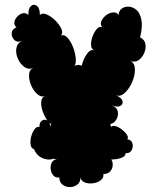

<svg xmlns="http://www.w3.org/2000/svg" viewBox="-20 -556 652 780"><path d="M549 -404Q567 -396 570.5 -378Q574 -360 566 -341Q558 -322 543 -311.5Q528 -301 509 -309Q524 -302 527 -284.5Q530 -267 524.5 -245Q519 -223 507 -203.5Q495 -184 480.5 -173.5Q466 -163 451 -169Q474 -159 477.5 -146Q481 -133 469 -126Q457 -119 434 -129Q457 -119 459 -99.5Q461 -80 448.5 -64.5Q436 -49 414 -52Q427 -45 432.5 -24.5Q438 -4 436 19.5Q434 43 425 59.5Q416 76 400 75Q419 75 428.5 86.5Q438 98 438 113Q438 128 428.5 139.5Q419 151 400 151Q402 166 389.5 176Q377 186 358.5 188.5Q340 191 325 185.5Q310 180 307 165Q307 184 294 194Q281 204 264 204Q247 204 234 194Q221 184 221 165Q206 167 197 157Q188 147 186 132Q184 117 190 105Q196 93 211 91Q189 91 178 77.5Q167 64 167 47Q167 30 178 16.5Q189 3 211 3Q191 3 183 -8Q175 -19 179.5 -31.5Q184 -44 200 -48Q186 -49 173.5 -65.5Q161 -82 153.5 -103.5Q146 -125 147.5 -143Q149 -161 163 -166Q147 -160 131.5 -173.5Q116 -187 106.5 -209.5Q97 -232 98 -252.5Q99 -273 116 -280Q96 -272 79 -284Q62 -296 52.5 -318Q43 -340 46.5 -360.5Q50 -381 70 -390Q51 -382 39 -393Q27 -404 27.5 -420.5Q28 -437 47 -445Q36 -455 38.5 -467Q41 -479 50.5 -489Q60 -499 72.5 -502Q85 -505 95 -495Q95 -523 106.5 -532Q118 -541 130 -532Q142 -523 142 -495Q151 -505 169 -497.5Q187 -490 204 -473.5Q221 -457 229 -439.5Q237 -422 228 -412Q241 -417 254 -403Q267 -389 276 -366.5Q285 -344 287.5 -321.5Q290 -299 283 -288Q297 -296 312 -289Q318 -315 332.5 -336Q347 -357 363 -352Q351 -356 350 -372Q349 -388 355.5 -406.5Q362 -425 372.5 -437.5Q383 -450 395 -446Q386 -457 392 -470.5Q398 -484 411 -494Q424 -504 439 -505.5Q454 -507 462 -495Q462 -511 474 -520.5Q486 -530 503 -529Q520 -528 534.5 -515.5Q549 -503 554.5 -475.5Q560 -448 549 -404ZM118 50Q107 47 104.5 32Q102 17 106.5 -0.5Q111 -18 120 -30.5Q129 -43 140 -40Q140 -60 151 -66.5Q162 -73 173 -66.5Q184 -60 184 -40Q184 -54 201.5 -60.5Q219 -67 242 -67Q265 -67 282.5 -60.5Q300 -54 300 -40Q300 -58 309.5 -63.5Q319 -69 329 -63.5Q339 -58 339 -40Q339 -53 353 -59.5Q367 -66 385 -66Q403 -66 417 -59.5Q431 -53 431 -40Q437 -47 449.5 -43.5Q462 -40 475 -30Q488 -20 495.5 -8.5Q503 3 497 10Q514 12 518 26.5Q522 41 514.5 54.5Q507 68 490 66Q491 77 477 83.5Q463 90 444 91.5Q425 93 410.5 88Q396 83 395 72Q395 86 384.5 93Q374 100 359.5 100Q345 100 334 93Q323 86 323 72Q323 86 306 93Q289 100 266 100Q243 100 225.5 93Q208 86 208 72Q208 87 190 91Q172 95 150.5 85.5Q129 76 118 50Z"/></svg>

Font: Rubik Bubbles
Style: Regular
Weight: 400
Designer: Hubert and Fischer, NaN
Foundry: Hubert and Fischer, NaN
Version: Version 2.200